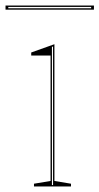

<svg xmlns="http://www.w3.org/2000/svg" viewBox="-53 -675 360 695"><path d="M70 0V-10L130 -20V-474H60V-485L144 -515V-20L204 -10V0ZM135 -5H139V-507L135 -505ZM-33 -640V-655H287V-640ZM-23 -645H277V-650H-23Z"/></svg>

Font: Kalnia Glaze Thin
Style: Regular
Weight: 100
Designer: Frida Medrano
Foundry: Frida Medrano
Version: Version 1.110